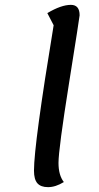

<svg xmlns="http://www.w3.org/2000/svg" viewBox="-20 -746 409 791"><path d="M178 25Q148 25 134 9Q120 -7 120 -43Q120 -151 201 -642L175 -692Q232 -726 272 -726Q308 -726 308 -683Q308 -677 264.5 -404Q221 -131 221 -75Q221 -24 243 4Q209 25 178 25Z"/></svg>

Font: Lemonada Light
Style: Regular
Weight: 300
Designer: Mohamed Gaber (Arabic), Eduardo Tunni (Latin)
Foundry: Kief Type Foundry
Version: Version 4.004